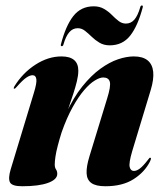

<svg xmlns="http://www.w3.org/2000/svg" viewBox="-20 -654 589 684"><path d="M30 -338Q28.5 -338.5 29 -340.8Q29.5 -343 31 -346Q60.5 -394 106 -423.5Q151.5 -453 199 -453Q229 -453 244 -440.2Q259 -427.5 259 -402Q259 -385.5 253.8 -364Q248.5 -342.5 241.2 -320.2Q234 -298 227.2 -278.5Q220.5 -259 218 -247L214.5 -248Q241.5 -306.5 273.2 -346Q305 -385.5 337.5 -409Q370 -432.5 400.5 -442.8Q431 -453 456.5 -453Q488.5 -453 505.8 -439Q523 -425 525.8 -398.2Q528.5 -371.5 517 -333.5L451 -115.5Q438.5 -73 442 -59Q445.5 -45 457 -45Q467 -45 478.5 -53.8Q490 -62.5 507 -84.5Q511 -89.5 512.2 -91Q513.5 -92.5 515.5 -92Q518 -92 517.8 -88.8Q517.5 -85.5 514.5 -79Q495.5 -41 456 -15.8Q416.5 9.5 355.5 9.5Q321.5 9.5 305.5 -2Q289.5 -13.5 288.5 -37Q287.5 -60.5 298.5 -96.5L361.5 -302.5Q375.5 -347 371.2 -362.5Q367 -378 347.5 -378Q335.5 -378 317.8 -367.2Q300 -356.5 279.8 -333Q259.5 -309.5 238.8 -272.2Q218 -235 199.5 -182.5Q191.5 -157 185.8 -135Q180 -113 177.5 -95.8Q175 -78.5 175 -68Q175 -57 179.5 -50.5Q184 -44 184 -34.5Q184 -14.5 151.2 -2.5Q118.5 9.5 59 9.5Q22.5 9.5 15.5 -4.5Q8.5 -18.5 18 -50.5L100.5 -322.5Q111.5 -358 109.5 -372Q107.5 -386 96 -386Q86.5 -386 73.8 -377.5Q61 -369 38.5 -343.5Q36 -340.5 34.2 -339.2Q32.5 -338 30 -338ZM371 -492.5Q350 -492.5 334.5 -501.8Q319 -511 306.8 -523Q294.5 -535 282.8 -544.2Q271 -553.5 257 -553.5Q239 -553.5 226.8 -539.2Q214.5 -525 206 -495.5Q204.5 -489.5 200 -489.5Q195.5 -489.5 197 -496Q214 -562 241.2 -596.8Q268.5 -631.5 314 -631.5Q335 -631.5 350.8 -622.2Q366.5 -613 378.5 -600.8Q390.5 -588.5 402.5 -579.2Q414.5 -570 428.5 -570Q446.5 -570 458.8 -584.2Q471 -598.5 479.5 -628Q481 -634.5 485.5 -634.5Q490 -634.5 488.5 -628Q471 -561.5 443.8 -527Q416.5 -492.5 371 -492.5Z"/></svg>

Font: Fraunces 120pt
Style: Bold Italic
Weight: 700
Italic angle: -16°
Version: Version 1.000;[b76b70a41]